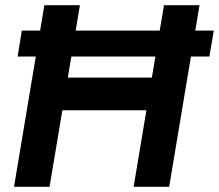

<svg xmlns="http://www.w3.org/2000/svg" viewBox="-20 -720 844 740"><path d="M48 -502 64 -602H804L787 -502ZM34 0 151 -700H288L171 0ZM495 0 612 -700H749L632 0ZM186 -295 206 -421H630L610 -295Z"/></svg>

Font: Figtree Light
Style: Bold Italic
Weight: 700
Italic angle: -9.5°
Version: Version 2.000